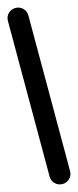

<svg xmlns="http://www.w3.org/2000/svg" viewBox="-134 -883 368 906"><g transform="rotate(-15 50.0 -430.0)"><path d="M0 -50H100V-810H0ZM50 -100Q29 -100 14.5 -85.5Q0 -71 0 -50Q0 -29 14.5 -14.5Q29 0 50 0Q71 0 85.5 -14.5Q100 -29 100 -50Q100 -71 85.5 -85.5Q71 -100 50 -100ZM50 -860Q29 -860 14.5 -845.5Q0 -831 0 -810Q0 -789 14.5 -774.5Q29 -760 50 -760Q71 -760 85.5 -774.5Q100 -789 100 -810Q100 -831 85.5 -845.5Q71 -860 50 -860Z"/></g></svg>

Font: Wavefont SemiBold
Style: Regular
Weight: 600
Version: Version 3.004;gftools[0.9.33]